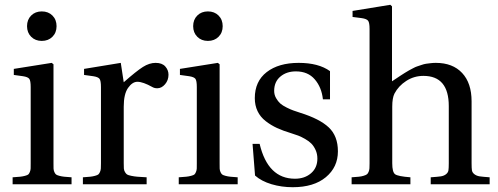

<svg xmlns="http://www.w3.org/2000/svg" viewBox="-20 -762 2060 794"><path d="M108.9 -609.9Q91.8 -627 91.8 -653.8Q91.8 -680.7 108.9 -697.8Q126 -714.8 152.8 -714.8Q179.7 -714.8 196.8 -697.8Q213.9 -680.7 213.9 -653.8Q213.9 -627 196.8 -609.9Q179.7 -592.8 152.8 -592.8Q126 -592.8 108.9 -609.9ZM32.2 0V-28.8Q52.7 -30.3 63 -31.2Q73.2 -32.2 83.3 -34.9Q93.3 -37.6 96.7 -40.3Q100.1 -43 103.3 -50.5Q106.4 -58.1 106.7 -65.2Q106.9 -72.3 106.9 -86.9V-401.9Q106.9 -428.2 101.1 -436Q95.2 -443.8 75.2 -446.8L37.1 -452.1V-477.1L193.8 -502L201.2 -496.1V-86.9Q201.2 -72.8 201.4 -65.2Q201.7 -57.6 204.8 -50.5Q208 -43.5 211.7 -40.5Q215.3 -37.6 225.3 -34.9Q235.4 -32.2 245.6 -31.2Q255.9 -30.3 275.9 -28.8V0Z M322.8 0V-28.8Q342.8 -30.3 352.8 -31.2Q362.8 -32.2 372.8 -34.9Q382.8 -37.6 386.5 -40.5Q390.1 -43.5 393.3 -50.5Q396.5 -57.6 397 -65.2Q397.5 -72.8 397.5 -86.9V-401.9Q397.5 -428.2 391.6 -436Q385.7 -443.8 365.7 -446.8L327.6 -452.1V-477.1L479.5 -502L491.7 -421.9Q544.4 -468.3 571 -485.1Q597.7 -502 623.5 -502Q650.4 -502 663.6 -487.1Q676.8 -472.2 676.8 -453.1Q676.8 -430.2 662.6 -413.6Q648.4 -397 630.4 -397Q618.7 -397 610.4 -401.9Q571.3 -423.8 548.3 -423.8Q527.3 -423.8 509.5 -398.4Q491.7 -373 491.7 -320.8V-86.9Q491.7 -72.8 492.2 -65.2Q492.7 -57.6 496.8 -50.5Q501 -43.5 505.4 -40.5Q509.8 -37.6 522.7 -34.9Q535.6 -32.2 548.3 -31.2Q561 -30.3 586.4 -28.8V0Z M795.9 -609.9Q778.8 -627 778.8 -653.8Q778.8 -680.7 795.9 -697.8Q813 -714.8 839.8 -714.8Q866.7 -714.8 883.8 -697.8Q900.9 -680.7 900.9 -653.8Q900.9 -627 883.8 -609.9Q866.7 -592.8 839.8 -592.8Q813 -592.8 795.9 -609.9ZM719.2 0V-28.8Q739.7 -30.3 750 -31.2Q760.3 -32.2 770.3 -34.9Q780.3 -37.6 783.7 -40.3Q787.1 -43 790.3 -50.5Q793.5 -58.1 793.7 -65.2Q793.9 -72.3 793.9 -86.9V-401.9Q793.9 -428.2 788.1 -436Q782.2 -443.8 762.2 -446.8L724.1 -452.1V-477.1L880.9 -502L888.2 -496.1V-86.9Q888.2 -72.8 888.4 -65.2Q888.7 -57.6 891.8 -50.5Q895 -43.5 898.7 -40.5Q902.3 -37.6 912.4 -34.9Q922.4 -32.2 932.6 -31.2Q942.9 -30.3 962.9 -28.8V0Z M1024.4 -167H1053.7Q1087.9 -22.9 1199.7 -22.9Q1240.2 -22.9 1266.4 -45.7Q1292.5 -68.4 1292.5 -106Q1292.5 -125.5 1285.2 -141.6Q1277.8 -157.7 1267.8 -168Q1257.8 -178.2 1241.5 -187.5Q1225.1 -196.8 1213.4 -201.2Q1201.7 -205.6 1184.6 -210.9Q1150.4 -221.2 1125.5 -232.7Q1100.6 -244.1 1078.6 -261.2Q1056.6 -278.3 1045.2 -302.2Q1033.7 -326.2 1033.7 -356Q1033.7 -425.8 1083 -463.9Q1132.3 -502 1215.3 -502Q1297.4 -502 1344.7 -467.8V-351.1H1315.4Q1310.1 -400.9 1281.7 -433.8Q1253.4 -466.8 1203.6 -466.8Q1165 -466.8 1139.4 -445.3Q1113.8 -423.8 1113.8 -386.2Q1113.8 -370.1 1121.6 -356.4Q1129.4 -342.8 1138.9 -334.2Q1148.4 -325.7 1165.8 -317.1Q1183.1 -308.6 1193.1 -305.2Q1203.1 -301.8 1220.7 -295.9Q1302.2 -270.5 1339.8 -234.9Q1377.4 -199.2 1377.4 -136.2Q1377.4 -70.8 1327.6 -29.3Q1277.8 12.2 1190.4 12.2Q1144.5 12.2 1102.8 -0.2Q1061 -12.7 1034.7 -36.1Z M1434.1 0V-28.8Q1453.1 -30.3 1463.9 -31.2Q1474.6 -32.2 1484.1 -35.2Q1493.7 -38.1 1497.6 -41.3Q1501.5 -44.4 1504.4 -51.5Q1507.3 -58.6 1507.8 -65.9Q1508.3 -73.2 1508.3 -86.9V-642.1Q1508.3 -668.5 1502.2 -676.3Q1496.1 -684.1 1476.1 -687L1438 -691.9V-716.8L1594.2 -742.2L1601.1 -735.8V-425.8Q1604 -427.7 1619.1 -437.7Q1634.3 -447.8 1637.5 -450Q1640.6 -452.1 1653.8 -460.4Q1667 -468.8 1671.4 -470.9Q1675.8 -473.1 1687.5 -479.5Q1699.2 -485.8 1705.3 -487.5Q1711.4 -489.3 1722.4 -493.2Q1733.4 -497.1 1741.7 -498.3Q1750 -499.5 1760.7 -500.7Q1771.5 -502 1782.2 -502Q1852.1 -502 1891.1 -460.2Q1930.2 -418.5 1930.2 -342.8V-86.9Q1930.2 -66.9 1931.6 -57.6Q1933.1 -48.3 1941.9 -41.5Q1950.7 -34.7 1963.6 -32.7Q1976.6 -30.8 2004.9 -28.8V0H1761.2V-28.8Q1790 -30.8 1803 -32.7Q1815.9 -34.7 1824.5 -41.5Q1833 -48.3 1834.5 -57.6Q1835.9 -66.9 1835.9 -86.9V-323.2Q1835.9 -448.2 1731 -448.2Q1692.4 -448.2 1660.2 -427.5Q1627.9 -406.7 1611.3 -375Q1602.1 -356.9 1602.1 -320.8V-86.9Q1602.1 -50.3 1613.8 -41.5Q1625.5 -32.7 1677.2 -28.8V0Z"/></svg>

Font: Heuristica
Style: Regular
Weight: 400
Version: Version 1.0.2